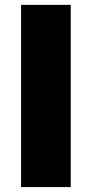

<svg xmlns="http://www.w3.org/2000/svg" viewBox="-20 -762 375 782"><path d="M65.9 -742.2H268.1V0H65.9Z"/></svg>

Font: Montserrat-Arabic ExtraBold
Style: Regular
Weight: 800
Designer: Mohamed Gaber
Foundry: Kief Type Foundry
Version: Version 5.008;PS 005.008;hotconv 1.0.88;makeotf.lib2.5.64775